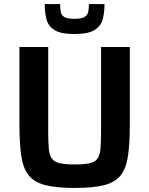

<svg xmlns="http://www.w3.org/2000/svg" viewBox="-20 -920 738 948"><path d="M349 8Q258 8 203.5 -6Q149 -20 121.5 -54.5Q94 -89 85 -150.5Q76 -212 76 -307V-688H218V-271Q218 -218 221 -185.5Q224 -153 236.5 -136.5Q249 -120 275.5 -114Q302 -108 349 -108Q396 -108 422.5 -114Q449 -120 461 -136.5Q473 -153 476 -185.5Q479 -218 479 -271V-688H621V-307Q621 -212 612 -150.5Q603 -89 576 -54.5Q549 -20 495 -6Q441 8 349 8ZM347 -752Q281 -752 250 -771Q219 -790 210 -823Q201 -856 201 -900H277Q277 -877 280 -861Q283 -845 297.5 -836Q312 -827 347 -827Q382 -827 397 -836Q412 -845 415.5 -861Q419 -877 419 -900H496Q496 -856 486.5 -823Q477 -790 445.5 -771Q414 -752 347 -752Z"/></svg>

Font: Saira SemiBold
Style: Regular
Weight: 600
Designer: Hector Gatti with collaboration of the Omnibus-Type team
Foundry: Omnibus-Type
Version: Version 1.100; ttfautohint (v1.8.3)